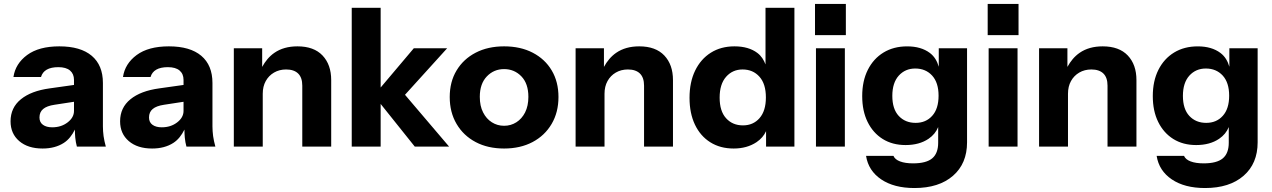

<svg xmlns="http://www.w3.org/2000/svg" viewBox="-20 -740 6389 964"><path d="M500 -56.7C497.9 -73.2 496.7 -89.5 496.7 -105.6V-323.4C496.7 -382.8 478 -428.3 440.6 -459.9C403.1 -491.5 348.9 -507.3 277.9 -507.3C209.5 -507.3 155.6 -492.8 116.2 -463.8C76.9 -434.7 54 -397.9 47.5 -353.4H185.9C190.5 -369.6 200 -381.8 214.5 -390.2C229.1 -398.6 248.5 -402.8 273.1 -402.8C298.9 -402.8 318.5 -397.1 331.7 -385.9C344.9 -374.6 351.5 -358.9 351.5 -338.9V-313.5L229.6 -296.3C167.5 -287.9 119.4 -269.7 84.9 -241.6C50.3 -213.6 33 -176.6 33 -130.8C33 -89.5 47.6 -56.4 76.6 -31.6C105.6 -6.7 144.7 5.7 193.7 5.7C235.7 5.7 271.1 -3.7 300.2 -22.4C324.4 -38 342.1 -61.3 356 -89.4C356.3 -75.3 356.5 -60.9 357.8 -49.5C359.4 -33.4 362.1 -18.2 366 -4H511.3C506.1 -22.7 502.4 -40.3 500 -56.7ZM351.5 -183.1C351.5 -161.1 340.8 -141.9 319.5 -125.5C298.1 -109 272.4 -100.8 242.1 -100.8C222.7 -100.8 207.2 -105 195.6 -113.4C183.9 -121.8 178.2 -134 178.2 -150.2C178.2 -168.2 184.2 -182.4 196.6 -192.7C208.9 -203.1 227.9 -210.2 253.7 -214L351.5 -229Z M1050 -56.7C1047.9 -73.2 1046.7 -89.5 1046.7 -105.6V-323.4C1046.7 -382.8 1028 -428.3 990.6 -459.9C953.1 -491.5 898.9 -507.3 827.9 -507.3C759.5 -507.3 705.6 -492.8 666.2 -463.8C626.9 -434.7 604 -397.9 597.5 -353.4H735.9C740.5 -369.6 750 -381.8 764.5 -390.2C779.1 -398.6 798.5 -402.8 823.1 -402.8C848.9 -402.8 868.5 -397.1 881.7 -385.9C894.9 -374.6 901.5 -358.9 901.5 -338.9V-313.5L779.6 -296.3C717.5 -287.9 669.4 -269.7 634.9 -241.6C600.3 -213.6 583 -176.6 583 -130.8C583 -89.5 597.6 -56.4 626.6 -31.6C655.6 -6.7 694.7 5.7 743.7 5.7C785.7 5.7 821.1 -3.7 850.2 -22.4C874.4 -38 892.1 -61.3 906 -89.4C906.3 -75.3 906.5 -60.9 907.8 -49.5C909.4 -33.4 912.1 -18.2 916 -4H1061.3C1056.1 -22.7 1052.4 -40.3 1050 -56.7ZM901.5 -183.1C901.5 -161.1 890.8 -141.9 869.5 -125.5C848.1 -109 822.4 -100.8 792.1 -100.8C772.7 -100.8 757.2 -105 745.6 -113.4C733.9 -121.8 728.2 -134 728.2 -150.2C728.2 -168.2 734.2 -182.4 746.6 -192.7C758.9 -203.1 777.9 -210.2 803.7 -214L901.5 -229Z M1599.4 -461.4C1570.4 -492 1528.4 -507.3 1473.5 -507.3C1427.7 -507.3 1389.1 -496.5 1357.8 -474.9C1331.5 -456.8 1311.9 -432.4 1296.3 -404.1V-497.7H1154V-4H1299.2V-269.2C1299.2 -293.7 1304.2 -315 1314.3 -333.1C1324.3 -351.2 1338.2 -365.4 1355.9 -375.7C1373.6 -386 1393.8 -391.2 1416.4 -391.2C1442.9 -391.2 1463 -384.4 1476.9 -370.9C1490.8 -357.3 1497.7 -337 1497.7 -309.9V-4H1642.9V-337.9C1642.9 -389.6 1628.4 -430.7 1599.4 -461.4Z M2013.4 -264.1 2225.1 -497.7H2057.7L1891.2 -300.6V-700.9H1746V-4H1891.2V-218.2L2062.5 -4H2234.8Z M2750.1 -386.3C2727.6 -424.4 2695.7 -454.1 2654.7 -475.4C2613.7 -496.7 2565.7 -507.3 2511 -507.3C2456.8 -507.3 2409.2 -496.7 2368.2 -475.4C2327.1 -454.1 2295.3 -424.4 2272.4 -386.3C2249.4 -348.3 2238 -303.7 2238 -252.8C2238 -201.8 2249.4 -156.8 2272.4 -117.7C2295.3 -78.7 2327.2 -48.4 2368.2 -26.7C2409.2 -5 2456.8 5.7 2511 5.7C2565.2 5.7 2612.8 -5.1 2653.8 -26.7C2694.8 -48.4 2726.7 -78.7 2749.6 -117.7C2772.6 -156.8 2784 -201.8 2784 -252.8C2784 -303.7 2772.7 -348.3 2750.1 -386.3ZM2616.6 -175.8C2605.5 -154.2 2590.9 -137.6 2572.5 -126C2554 -114.3 2533.6 -108.5 2511 -108.5C2488.3 -108.5 2467.9 -114.3 2449.5 -126C2431 -137.6 2416.4 -154.2 2405.5 -175.8C2394.4 -197.4 2389 -223.4 2389 -253.7C2389 -297.6 2400.8 -331.8 2424.3 -356.3C2447.9 -380.9 2476.8 -393.1 2511 -393.1C2545.2 -393.1 2574 -381 2597.6 -356.8C2621.1 -332.6 2632.9 -298.2 2632.9 -253.7C2632.9 -223.4 2627.4 -197.4 2616.5 -175.8Z M3315.4 -461.4C3286.4 -492 3244.4 -507.3 3189.5 -507.3C3143.7 -507.3 3105.1 -496.5 3073.8 -474.9C3047.5 -456.8 3027.9 -432.4 3012.3 -404.1V-497.7H2870V-4H3015.2V-269.2C3015.2 -293.7 3020.2 -315 3030.3 -333.1C3040.3 -351.2 3054.2 -365.4 3071.9 -375.7C3089.6 -386 3109.8 -391.2 3132.4 -391.2C3158.9 -391.2 3179 -384.4 3192.9 -370.9C3206.8 -357.3 3213.7 -337 3213.7 -309.9V-4H3358.9V-337.9C3358.9 -389.6 3344.4 -430.7 3315.4 -461.4Z M3823.5 -700.9V-416.6C3814.8 -439.2 3802.5 -459.3 3782.3 -474.4C3753 -496.4 3714.7 -507.3 3667.6 -507.3C3622.4 -507.3 3582.9 -496.7 3549 -475.4C3515.2 -454.1 3488.9 -424.1 3470.1 -385.4C3451.4 -346.7 3442 -301.2 3442 -248.9C3442 -197.3 3451 -152.4 3469.1 -114.3C3487.2 -76.3 3512.8 -46.7 3546.1 -25.8C3579.3 -4.8 3618.5 5.7 3663.7 5.7C3708.2 5.7 3746.4 -4.9 3778.4 -26.2C3800.7 -41.2 3816.4 -59.7 3826.3 -81.5V-4H3968.6V-700.9ZM3793.5 -146.8C3772.2 -122.6 3744.5 -110.5 3710.3 -110.5C3675.4 -110.5 3647.2 -122.4 3625.6 -146.3C3603.9 -170.1 3593.2 -204.7 3593.2 -249.8C3593.2 -295 3604 -329.9 3625.6 -354.4C3647.2 -378.9 3674.7 -391.2 3708.3 -391.2C3743.2 -391.2 3771.3 -379.1 3793 -354.9C3814.7 -330.7 3825.4 -296 3825.4 -250.8C3825.4 -205.7 3814.7 -171 3793.4 -146.8Z M4221.9 -4V-497.7H4076.8V-4ZM4226.9 -563.5V-720.3H4072V-563.5Z M4693.4 -497.6V-404.9C4685.4 -432.7 4671.8 -456.8 4648.4 -474.3C4619 -496.3 4581.1 -507.2 4534.6 -507.2C4489.4 -507.2 4449.9 -496.9 4416 -476.3C4382.1 -455.6 4355.9 -426.6 4337.1 -389.2C4318.3 -351.7 4309 -307.9 4309 -257.5C4309 -207.8 4317.9 -164.6 4336.1 -127.8C4354.2 -91 4379.5 -62.5 4412 -42.1C4444.6 -21.8 4482.8 -11.7 4526.7 -11.7C4572.5 -11.7 4611 -22.1 4642 -43.1C4664.8 -58.6 4680.9 -78.3 4690.4 -102V-23.4C4690.4 12.1 4680.4 38.3 4660.4 55.1C4640.4 71.8 4608.4 80.2 4564.5 80.2C4538.1 80.2 4516.2 77 4499.1 70.5C4482 64.1 4470.9 54.7 4465.7 42.5H4328.3C4336.1 92.2 4361.3 131.5 4404.3 160.6C4447.2 189.6 4502.8 204.1 4571.2 204.1C4653.2 204.1 4717.6 183.6 4764.7 142.7C4811.9 101.7 4835.4 45.7 4835.4 -25.3V-497.7ZM4660.4 -158.4C4639.2 -134.8 4611.5 -123.1 4577.2 -123.1C4542.4 -123.1 4514.2 -134.7 4492.5 -157.9C4470.9 -181.1 4460.2 -214.7 4460.2 -258.6C4460.2 -302.4 4471 -336.3 4492.5 -360.2C4514.2 -384.1 4541.7 -396 4575.3 -396C4610.1 -396 4638.3 -384.2 4660 -360.7C4681.6 -337.1 4692.4 -303.4 4692.4 -259.5C4692.4 -215.7 4681.7 -181.9 4660.4 -158.4Z M5088.9 -4V-497.7H4943.8V-4ZM5093.9 -563.5V-720.3H4939V-563.5Z M5642.4 -461.4C5613.4 -492 5571.4 -507.3 5516.5 -507.3C5470.7 -507.3 5432.1 -496.5 5400.8 -474.9C5374.5 -456.8 5354.9 -432.4 5339.3 -404.1V-497.7H5197V-4H5342.2V-269.2C5342.2 -293.7 5347.2 -315 5357.3 -333.1C5367.3 -351.2 5381.2 -365.4 5398.9 -375.7C5416.6 -386 5436.8 -391.2 5459.4 -391.2C5485.9 -391.2 5506 -384.4 5519.9 -370.9C5533.8 -357.3 5540.7 -337 5540.7 -309.9V-4H5685.9V-337.9C5685.9 -389.6 5671.4 -430.7 5642.4 -461.4Z M6152.4 -497.6V-404.9C6144.4 -432.7 6130.8 -456.8 6107.4 -474.3C6078 -496.3 6040.1 -507.2 5993.6 -507.2C5948.4 -507.2 5908.9 -496.9 5875 -476.3C5841.1 -455.6 5814.9 -426.6 5796.1 -389.2C5777.3 -351.7 5768 -307.9 5768 -257.5C5768 -207.8 5776.9 -164.6 5795.1 -127.8C5813.2 -91 5838.5 -62.5 5871 -42.1C5903.6 -21.8 5941.8 -11.7 5985.7 -11.7C6031.5 -11.7 6070 -22.1 6101 -43.1C6123.8 -58.6 6139.9 -78.3 6149.4 -102V-23.4C6149.4 12.1 6139.4 38.3 6119.4 55.1C6099.4 71.8 6067.4 80.2 6023.5 80.2C5997.1 80.2 5975.2 77 5958.1 70.5C5941 64.1 5929.9 54.7 5924.7 42.5H5787.3C5795.1 92.2 5820.3 131.5 5863.3 160.6C5906.2 189.6 5961.8 204.1 6030.2 204.1C6112.2 204.1 6176.6 183.6 6223.7 142.7C6270.9 101.7 6294.4 45.7 6294.4 -25.3V-497.7ZM6119.4 -158.4C6098.2 -134.8 6070.5 -123.1 6036.2 -123.1C6001.4 -123.1 5973.2 -134.7 5951.5 -157.9C5929.9 -181.1 5919.2 -214.7 5919.2 -258.6C5919.2 -302.4 5930 -336.3 5951.5 -360.2C5973.2 -384.1 6000.7 -396 6034.3 -396C6069.1 -396 6097.3 -384.2 6119 -360.7C6140.6 -337.1 6151.4 -303.4 6151.4 -259.5C6151.4 -215.7 6140.7 -181.9 6119.4 -158.4Z"/></svg>

Font: Diatome
Style: Bold
Weight: 700
Designer: 15.100.17
Foundry: 15.100.17
Version: Version 1.004;Fontself Maker 3.5.8